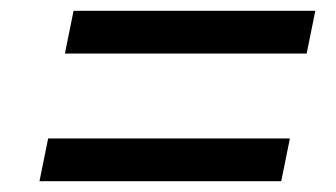

<svg xmlns="http://www.w3.org/2000/svg" viewBox="-20 -527 622 355"><path d="M100 -428 116 -507H563L547 -428ZM53 -192 69 -271H516L500 -192Z"/></svg>

Font: Montserrat Thin Medium
Style: Italic
Weight: 500
Italic angle: -11.3°
Version: Version 9.000